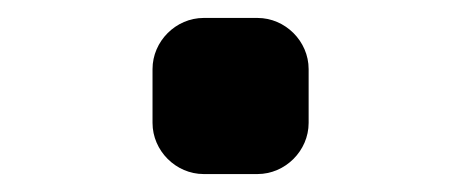

<svg xmlns="http://www.w3.org/2000/svg" viewBox="-20 -467 514 214"><path d="M267 -273C298 -273 324 -299 324 -330V-390C324 -421 298 -447 267 -447H207C176 -447 150 -421 150 -390V-330C150 -299 176 -273 207 -273Z"/></svg>

Font: Yaku Han RP
Style: Bold
Weight: 700
Version: Version 1.059;Glyphs 3.1.2 (3151)